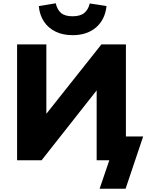

<svg xmlns="http://www.w3.org/2000/svg" viewBox="-20 -975 906 1168"><path d="M586 173 645 0H568V-432L571 -429L233 0H84V-705H262V-276L259 -279L597 -705H746V-145H851L744 173ZM422 -761Q363 -761 318.5 -782.5Q274 -804 247.5 -843.5Q221 -883 216 -938L319 -955Q328 -916 351.5 -896Q375 -876 421 -876Q468 -876 492.5 -896Q517 -916 526 -954L628 -938Q619 -855 564 -808Q509 -761 422 -761Z"/></svg>

Font: Nunito Sans 7pt Black
Style: Regular
Weight: 900
Designer: Vernon Adams
Foundry: Vernon Adams
Version: Version 3.101;gftools[0.9.27]